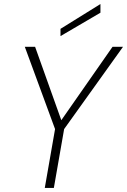

<svg xmlns="http://www.w3.org/2000/svg" viewBox="-20 -932 630 952"><path d="M202 0 253 -292 103 -700H154L284 -336L538 -700H590L298 -292L247 0ZM280 -753V-789L478 -912V-869Z"/></svg>

Font: DM Sans 16pt ExtraLight
Style: Italic
Weight: 250
Italic angle: -10°
Version: Version 4.004;gftools[0.9.30]